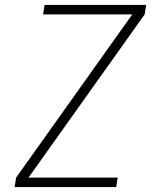

<svg xmlns="http://www.w3.org/2000/svg" viewBox="-20 -755 640 775"><path d="M39 0 45 -38 514 -697H154L160 -735H570L564 -697L95 -38H455L449 0Z"/></svg>

Font: Iosevka Aile XLt Obl
Style: Regular
Weight: 200
Italic angle: -9°
Designer: Belleve Invis
Foundry: Belleve Invis
Version: Version 31.1.0; ttfautohint (v1.8.4)